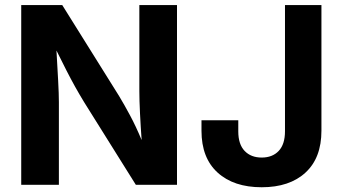

<svg xmlns="http://www.w3.org/2000/svg" viewBox="-20 -748 1386 777"><path d="M65.9 0V-727.5H231.9L461.9 -359.4Q483.4 -323.7 506.3 -281Q529.3 -238.3 553.2 -181.2Q549.3 -234.9 546.6 -288.8Q543.9 -342.8 543.9 -378.4V-727.5H696.3V0H529.8L320.8 -334Q300.8 -366.7 283.7 -397.5Q266.6 -428.2 248.8 -463.1Q231 -498 208.5 -543.5Q212.4 -477.5 215.3 -422.1Q218.3 -366.7 218.3 -334.5V0ZM1039.1 9.8Q925.8 9.8 860.6 -49.6Q795.4 -108.9 795.4 -218.8V-261.2H944.3V-216.3Q944.3 -164.1 970 -137.2Q995.6 -110.4 1039.1 -110.4Q1082.5 -110.4 1107.9 -137.2Q1133.3 -164.1 1133.3 -216.8V-727.5H1280.8V-219.2Q1280.8 -108.9 1216.3 -49.6Q1151.9 9.8 1039.1 9.8Z"/></svg>

Font: Inter
Style: Bold
Weight: 700
Designer: Rasmus Andersson
Foundry: rsms
Version: Version 4.001;git-9221beed3